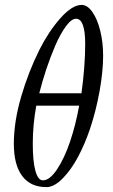

<svg xmlns="http://www.w3.org/2000/svg" viewBox="-20 -744 457 778"><path d="M168 14.2Q103.5 14.2 69.8 -31Q36.1 -76.2 36.1 -161.1Q36.1 -251 65.7 -352.1Q95.2 -453.1 140.1 -543Q177.2 -616.7 224.9 -670.4Q272.5 -724.1 311 -724.1Q334 -724.1 354.2 -695.6Q374.5 -667 386.2 -619.4Q397.9 -571.8 397.9 -518.1Q397.9 -455.1 383.5 -374.8Q369.1 -294.4 344.2 -220.2Q323.7 -160.2 296.4 -108.6Q269 -57.1 234.4 -21.5Q199.7 14.2 168 14.2ZM139.2 -366.2H310.1Q325.2 -476.6 325.2 -565.9Q325.2 -668 288.1 -668Q269.5 -668 247.1 -637.5Q224.6 -606.9 204.3 -560.1Q184.1 -513.2 167.2 -462.4Q150.4 -411.6 139.2 -366.2ZM153.8 -13.2Q181.6 -13.2 211.4 -58.1Q241.2 -103 264.2 -171.1Q287.1 -239.3 300.8 -315.9H127Q112.8 -237.8 112.8 -162.1Q112.8 -89.8 123.5 -51.5Q134.3 -13.2 153.8 -13.2Z"/></svg>

Font: Junicode SmCond
Style: Italic
Weight: 400
Width: 4
Italic angle: -11°
Designer: Peter S. Baker
Version: Version 2.206